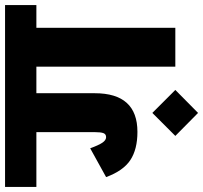

<svg xmlns="http://www.w3.org/2000/svg" viewBox="-52 -672 804 760"><g transform="rotate(-90 350.0 -292.0)"><path d="M0 0ZM710 -550H620V0H466V-550H361V-319Q361 -150 208 -150Q139 -150 96.5 -178Q54 -206 29 -274L143 -337Q155 -304 165 -289Q175 -274 187 -274Q199 -274 203 -284.5Q207 -295 207 -320V-550H-10V-674H710ZM192 0 283 -91 374 0 283 90Z"/></g></svg>

Font: Biryani Black
Style: Regular
Weight: 900
Designer: Dan Reynolds and Mathieu Reguer
Foundry: Dan Reynolds and Mathieu Reguer
Version: Version 1.004; ttfautohint (v1.1) -l 5 -r 5 -G 72 -x 0 -D la